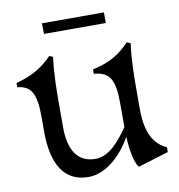

<svg xmlns="http://www.w3.org/2000/svg" viewBox="-82 -799 830 890"><g transform="rotate(-10 332.5 -354.5)"><path d="M264 15C338 15 414 -43 468 -138C470 -82 481 -16 501 9L645 -35V-58C585 -84 552 -144 552 -253V-301C552 -407 552 -477 563 -562L546 -569C501 -523 460 -493 370 -472V-452C445 -446 467 -406 467 -297V-184C424 -122 374 -62 310 -62C228 -62 187 -123 187 -231V-301C187 -407 187 -477 198 -562L181 -569C136 -523 90 -493 10 -472V-452C75 -446 97 -406 97 -297V-227C97 -71 152 15 264 15ZM175 -674H466V-724H174Z"/></g></svg>

Font: Basteleur Moonlight
Style: Regular
Weight: 300
Designer: Keussel
Foundry: Keussel Studio
Version: Version 1.300;Glyphs 3.2 (3192)